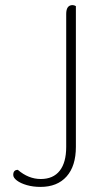

<svg xmlns="http://www.w3.org/2000/svg" viewBox="-20 -724 398 754"><path d="M32 -37Q32 -57 50 -57Q92 -21 140 -21Q189 -21 214.5 -53.5Q240 -86 240 -147V-669Q240 -704 265 -704Q271 -704 278 -700V-147Q278 -72 241.5 -31Q205 10 139 10Q110 10 85.5 3Q61 -4 46.5 -15Q32 -26 32 -37Z"/></svg>

Font: Thasadith
Style: Regular
Weight: 400
Designer: Cadson Demak Co.,Ltd.
Foundry: Cadson Demak Co.,Ltd.
Version: Version 1.000; ttfautohint (v1.6)